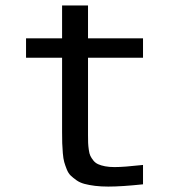

<svg xmlns="http://www.w3.org/2000/svg" viewBox="-20 -670 640 702"><path d="M301.8 -176.8Q301.8 -158.7 302.2 -147.5Q302.7 -136.2 304.7 -122.1Q306.6 -107.9 310.5 -99.9Q314.5 -91.8 321.5 -83Q328.6 -74.2 338.9 -69.6Q349.1 -64.9 364.3 -62Q379.4 -59.1 398.9 -59.1Q432.6 -59.1 502.9 -66.9V3.9Q424.8 12.2 376 12.2Q349.1 12.2 327.4 9.5Q305.7 6.8 289.1 2.4Q272.5 -2 260 -10.7Q247.6 -19.5 238.8 -27.8Q230 -36.1 224.1 -50.8Q218.3 -65.4 214.8 -77.6Q211.4 -89.8 209.7 -110.1Q208 -130.4 207.5 -146.5Q207 -162.6 207 -188V-459H75.2V-529.8H207V-649.9H301.8V-529.8H502.9V-459H301.8Z"/></svg>

Font: Aurulent Sans Mono
Style: Regular
Weight: 400
Monospace: yes
Version: Version 2007.05.04